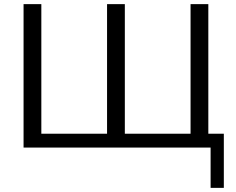

<svg xmlns="http://www.w3.org/2000/svg" viewBox="-20 -714 1140 929"><path d="M94 0V-694H180V-67H498V-694H584V-67H902V-694H988V-67H1063V195H999V0Z"/></svg>

Font: CMU Sans Serif
Style: Medium
Weight: 500
Version: Version 0.7.0